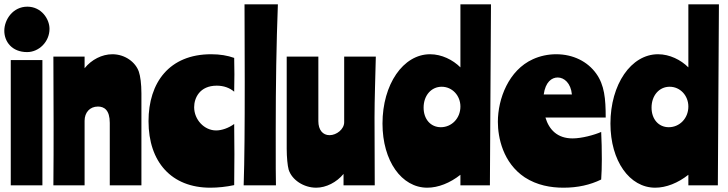

<svg xmlns="http://www.w3.org/2000/svg" viewBox="-24 -861 3383 892"><path d="M26 0H173V-582H26ZM103 -830C36 -830 -4 -770 -4 -718C-4 -667 32 -619 102 -619C157 -619 206 -667 206 -727C206 -773 168 -830 103 -830Z M224 -598C224 -501 225 -333 225 -283C225 -198 225 -88 224 0H369V-300C369 -338 393 -366 431 -366C460 -366 486 -350 486 -290V0H633V-427C633 -471 628 -508 621 -528C606 -572 557 -609 498 -609C450 -609 401 -584 369 -544V-598Z M957 -609C763 -609 666 -478 666 -298C666 -108 773 11 953 11C988 11 1027 7 1064 -1C1064 -49 1065 -98 1065 -145C1065 -193 1064 -241 1064 -285C1038 -266 1006 -255 980 -255C925 -255 878 -305 878 -363C878 -405 903 -463 983 -463C1015 -463 1043 -453 1064 -435C1064 -459 1065 -488 1065 -516C1065 -543 1064 -570 1064 -592C1033 -603 998 -609 957 -609Z M1112 -841C1112 -717 1113 -661 1113 -480C1113 -273 1112 -117 1108 0H1258C1257 -48 1257 -74 1257 -255C1257 -468 1260 -657 1267 -841Z M1717 0C1717 -97 1716 -265 1716 -315C1716 -400 1720 -510 1722 -598H1575V-293C1575 -261 1540 -233 1507 -233C1475 -233 1455 -258 1455 -298V-598H1308V-170C1308 -130 1312 -91 1317 -73C1332 -25 1387 11 1445 11C1491 11 1540 -14 1572 -53V0Z M2257 -841H2115V-548C2080 -583 2028 -609 1974 -609C1849 -609 1753 -469 1753 -287C1753 -113 1842 11 1961 11C2012 11 2067 -11 2115 -49V0H2252ZM1944 -361C1944 -418 1980 -458 2028 -458C2077 -458 2115 -417 2115 -366C2115 -311 2074 -270 2024 -270C1977 -270 1944 -307 1944 -361Z M2790 -315C2790 -403 2784 -466 2746 -519C2706 -575 2639 -609 2560 -609C2522 -609 2485 -601 2452 -586C2339 -535 2289 -402 2289 -295C2289 -223 2312 -105 2414 -37C2471 0 2535 11 2594 11C2660 11 2718 -2 2769 -27C2771 -55 2772 -88 2772 -122C2772 -165 2771 -210 2769 -248C2737 -234 2679 -218 2636 -218C2566 -218 2527 -258 2510 -315ZM2567 -501C2597 -501 2628 -475 2633 -422H2502C2510 -480 2539 -501 2567 -501Z M3316 -841H3174V-548C3139 -583 3087 -609 3033 -609C2908 -609 2812 -469 2812 -287C2812 -113 2901 11 3020 11C3071 11 3126 -11 3174 -49V0H3311ZM3003 -361C3003 -418 3039 -458 3087 -458C3136 -458 3174 -417 3174 -366C3174 -311 3133 -270 3083 -270C3036 -270 3003 -307 3003 -361Z"/></svg>

Font: Ranchers
Style: Regular
Weight: 400
Designer: Pablo Impallari, Brenda Gallo
Foundry: Pablo Impallari, Brenda Gallo
Version: Version 1.000